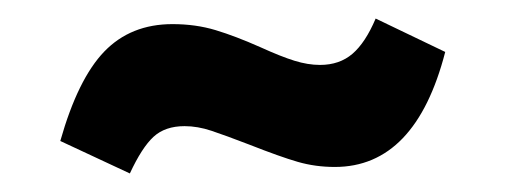

<svg xmlns="http://www.w3.org/2000/svg" viewBox="-20 -410 546 207"><path d="M325 -340Q312 -340 297.5 -344.5Q283 -349 261 -359Q234 -371 212.5 -377.5Q191 -384 166 -384Q121 -384 92.5 -354.5Q64 -325 45 -258L120 -223Q133 -251 145.5 -262.5Q158 -274 179 -274Q193 -274 208 -269Q223 -264 249 -254Q282 -241 301 -235.5Q320 -230 341 -230Q428 -230 460 -354L385 -390Q374 -364 360 -352Q346 -340 325 -340Z"/></svg>

Font: Geom
Style: Bold
Weight: 700
Version: Version 1.102